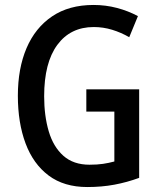

<svg xmlns="http://www.w3.org/2000/svg" viewBox="-20 -744 643 774"><path d="M328 -384H541V-27Q492 -9 441 0.5Q390 10 332 10Q238 10 176 -36.5Q114 -83 83 -166Q52 -249 52 -358Q52 -468 87 -550Q122 -632 190 -678Q258 -724 357 -724Q406 -724 451.5 -712Q497 -700 536 -679L501 -594Q468 -613 432 -624Q396 -635 358 -635Q264 -635 211 -563Q158 -491 158 -356Q158 -277 176.5 -214.5Q195 -152 235.5 -116Q276 -80 341 -80Q372 -80 395.5 -83.5Q419 -87 441 -93V-294H328Z"/></svg>

Font: Noto Sans Telugu Condensed Medium
Style: Regular
Weight: 500
Width: 3
Designer: Jelle Bosma - Monotype Design Team
Foundry: Monotype Imaging Inc.
Version: Version 2.005; ttfautohint (v1.8.4.7-5d5b)